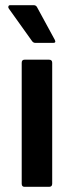

<svg xmlns="http://www.w3.org/2000/svg" viewBox="-20 -723 285 743"><path d="M75 0Q64 0 64 -12V-480Q64 -492 75 -492H170Q182 -492 182 -480V-12Q182 0 170 0ZM117 -557Q109 -557 104 -564L14 -690Q11 -694 12.5 -698.5Q14 -703 20 -703H110Q120 -703 124 -694L192 -569Q198 -557 186 -557Z"/></svg>

Font: Sofia Sans
Style: Bold
Weight: 700
Designer: Botio Nikoltchev, Ani Petrova
Foundry: lettersoup
Version: Version 4.100; ttfautohint (v1.8.4.7-5d5b)